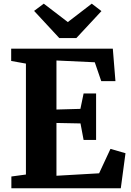

<svg xmlns="http://www.w3.org/2000/svg" viewBox="-20 -1002 698 1022"><path d="M118 -73V-663.5L39.5 -677.5V-743H580.5L594.5 -570H519L484.5 -670.5L280.5 -680V-419L408 -422.5L425 -504.5H491.5V-257H425L408.5 -345L280.5 -347.5V-66.5L507.5 -79.5L568 -209.5L648 -186.5L623 0H40.5V-62.5ZM295.5 -799.5 161.5 -944 213 -982.5 341 -884.5 468.5 -982.5 520 -943 386.5 -799.5Z"/></svg>

Font: Merriweather 20pt ExtraBold
Style: Regular
Weight: 800
Version: Version 2.100